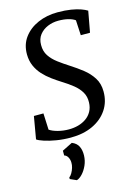

<svg xmlns="http://www.w3.org/2000/svg" viewBox="-148 -828 830 1176"><g transform="rotate(-15 267.0 -240.0)"><path d="M220 11Q172.5 11 129 3.8Q85.5 -3.5 53.8 -14Q22 -24.5 10.5 -33.5L35 -175.5H95.5L100 -71.5Q120 -57.5 153.2 -49Q186.5 -40.5 221.5 -40.5Q253 -40.5 281.2 -48.2Q309.5 -56 332 -71.8Q354.5 -87.5 368 -111.8Q381.5 -136 382.5 -168Q384 -205.5 367.2 -234Q350.5 -262.5 321.2 -286Q292 -309.5 255.5 -332Q226 -350.5 197 -371.8Q168 -393 144.2 -419Q120.5 -445 106.2 -477.5Q92 -510 91.5 -550Q91 -612.5 124.5 -657.5Q158 -702.5 214.2 -727Q270.5 -751.5 338 -751.5Q387 -751.5 423.5 -745.5Q460 -739.5 484.8 -730.5Q509.5 -721.5 523.5 -712.5L499 -579H440.5L435.5 -675Q420 -686.5 392.8 -693.5Q365.5 -700.5 329.5 -700.5Q294 -700.5 262.2 -687.2Q230.5 -674 210.2 -648.2Q190 -622.5 190 -584Q189.5 -544 208.8 -515Q228 -486 259.8 -462.2Q291.5 -438.5 329 -414.5Q367.5 -390 403.2 -362Q439 -334 462.5 -297.2Q486 -260.5 486 -210.5Q486.5 -145.5 453.2 -95.5Q420 -45.5 360 -17.2Q300 11 220 11ZM147 254.5V244.5Q157 237 165.2 222.8Q173.5 208.5 178.5 191.8Q183.5 175 183 160Q183 141.5 174.8 126Q166.5 110.5 151.5 106V76L216.5 43.5Q246.5 55.5 258.2 79.8Q270 104 269 137.5Q268 170.5 254.8 199.8Q241.5 229 223 248.5Q204.5 268 187.5 272.5Z"/></g></svg>

Font: Merriweather Light 18pt
Style: Italic
Weight: 400
Italic angle: -7.8°
Version: Version 2.101